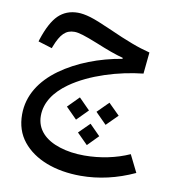

<svg xmlns="http://www.w3.org/2000/svg" viewBox="-86 -542 881 946"><g transform="rotate(10 354.0 -68.5)"><path d="M228 -463.4C189 -463.4 156.7 -450.7 130.9 -425.8C105 -400.4 83 -358.9 64 -300.8L61 -290.5L130.9 -269L134.3 -278.3C159.2 -342.8 184.6 -367.7 227.5 -367.7C249 -367.7 280.3 -357.9 345.2 -332C403.3 -308.1 444.3 -293 483.4 -282.7V-277.8C370.6 -258.8 262.7 -217.8 179.2 -157.7C95.7 -97.2 43.5 -18.1 43.5 77.6C43.5 130.4 58.1 175.3 87.9 212.4C147 286.1 252.4 325.7 379.4 325.7C469.7 325.7 559.6 305.2 647.9 264.2L605 177.7C539.1 207.5 459.5 224.1 379.9 224.1C334.5 224.1 293.5 218.3 256.8 206.5C182.6 183.1 135.7 136.7 135.7 68.4C135.7 0.5 176.3 -56.2 240.2 -101.6C335.4 -169.4 477.1 -211.4 597.7 -224.1L608.4 -331.5C579.6 -338.9 549.3 -348.1 517.1 -360.4C484.9 -372.6 443.4 -389.6 392.6 -412.6C349.6 -431.6 315.9 -445.3 291.5 -452.6C266.6 -460 245.6 -463.4 228 -463.4ZM309.6 57.1 364.7 1.5 309.6 -54.2 254.4 1.5ZM457.5 57.1 513.2 1.5 457.5 -53.7 402.3 1.5ZM383.8 171.4 436.5 117.7 383.8 64.5 330.1 117.7Z"/></g></svg>

Font: Estedad Medium
Style: Regular
Weight: 500
Designer: Amin Abedi
Version: Version 7.3